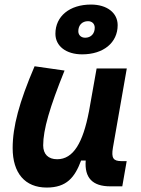

<svg xmlns="http://www.w3.org/2000/svg" viewBox="-20 -821 626 851"><path d="M187 10.3C275.4 10.3 311.5 -34.7 339.4 -109.4H359.9C354 -32.7 390.1 4.9 468.8 4.9H522L541.5 -106.9H518.1C481.9 -106.9 472.7 -120.6 480.5 -166.5L542 -517.6H408.2L374 -325.2V-325.7C347.7 -189.5 305.7 -115.2 233.4 -115.2C193.8 -115.2 171.4 -137.7 171.4 -176.8C171.4 -246.1 200.2 -345.2 266.1 -508.3L133.3 -527.3C64.9 -367.7 36.1 -259.3 36.1 -164.6C36.1 -53.7 90.8 10.3 187 10.3ZM344.2 -580.1C438.5 -580.1 501.5 -631.8 501.5 -709.5C501.5 -764.2 454.1 -800.8 383.3 -800.8C288.6 -800.8 225.6 -749 225.6 -671.4C225.6 -616.7 272.9 -580.1 344.2 -580.1ZM357.4 -653.8C339.4 -653.8 327.1 -665.5 327.1 -682.6C327.1 -709.5 344.2 -727.1 370.1 -727.1C388.2 -727.1 399.9 -715.3 399.9 -698.2C399.9 -671.4 382.8 -653.8 357.4 -653.8Z"/></svg>

Font: Cascadia Mono NF
Style: Bold Italic
Weight: 700
Italic angle: -10°
Monospace: yes
Designer: Aaron Bell
Foundry: Saja Typeworks
Version: Version 2404.023